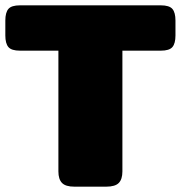

<svg xmlns="http://www.w3.org/2000/svg" viewBox="-25 -700 678 720"><path d="M194 -57V-510H50Q18 -510 6.5 -523.5Q-5 -537 -5 -567V-623Q-5 -653 6.5 -666.5Q18 -680 50 -680H578Q610 -680 621.5 -666.5Q633 -653 633 -623V-567Q633 -537 621.5 -523.5Q610 -510 578 -510H434V-57Q434 -28 420.5 -14Q407 0 373 0H254Q221 0 207.5 -14Q194 -28 194 -57Z"/></svg>

Font: Mitr
Style: Bold
Weight: 700
Designer: Thanarat Vachiruckul
Foundry: Cadson Demak
Version: Version 1.002